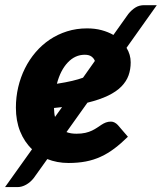

<svg xmlns="http://www.w3.org/2000/svg" viewBox="-48 -638 642 761"><path d="M198 -213.5Q190 -212.5 182.2 -211.8Q174.5 -211 166 -210Q166.5 -200 167.2 -191.2Q168 -182.5 170 -174.5ZM328 -396.5Q324.5 -406.5 314.8 -413.8Q305 -421 288 -421Q249.5 -421 220.5 -390.2Q191.5 -359.5 177.5 -306Q213 -311.5 238.2 -317.5Q263.5 -323.5 281 -330ZM453.5 -448.5Q470 -421.5 470 -391Q470 -363 461.5 -339.2Q453 -315.5 433.2 -295.2Q413.5 -275 380.5 -259Q347.5 -243 298.5 -231L215.5 -114.5Q232 -108 255 -108Q275.5 -108 290.5 -111.5Q305.5 -115 316.8 -120.5Q328 -126 337 -132Q346 -138 354.2 -143.5Q362.5 -149 371.5 -152.5Q380.5 -156 392 -156Q399.5 -156 406.5 -152.2Q413.5 -148.5 419 -142.5L459 -96Q431.5 -69 405.2 -49.2Q379 -29.5 351.2 -16.8Q323.5 -4 292.2 2Q261 8 224 8Q200.5 8 179.5 4Q158.5 0 139.5 -7.5L85.5 68Q72.5 84.5 55.5 94Q38.5 103.5 22 103.5H-28L79 -46.5Q48.5 -75.5 31.8 -117.2Q15 -159 15 -211.5Q15 -253 24.2 -292.5Q33.5 -332 50.8 -366.8Q68 -401.5 93 -430.8Q118 -460 149.2 -481Q180.5 -502 217.8 -513.8Q255 -525.5 297 -525.5Q328.5 -525.5 354.5 -518.5Q380.5 -511.5 401.5 -499.5L460.5 -582.5Q473.5 -598.5 488.5 -608Q503.5 -617.5 523.5 -617.5H573.5Z"/></svg>

Font: Lato ExtraBold
Style: Italic
Weight: 800
Italic angle: -7°
Designer: Lukasz Dziedzic with Adam Twardoch and Botio Nikoltchev
Foundry: tyPoland Lukasz Dziedzic
Version: Version 2.015; 2015-08-06; http://www.latofonts.com/